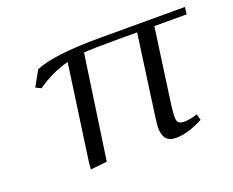

<svg xmlns="http://www.w3.org/2000/svg" viewBox="-81 -571 862 710"><g transform="rotate(-20 350.0 -216.0)"><path d="M78.1 -348.1 111.8 -408.2Q183.1 -439 367.2 -439H700.2L696.8 -411.1H569.8L528.8 -116.2Q524.9 -81.5 524.9 -70.8Q524.9 -53.2 531.5 -47.1Q538.1 -41 556.2 -41Q574.7 -41 605 -50.8L611.8 -26.9Q551.3 4.9 504.9 4.9Q478 4.9 466.1 -9.8Q454.1 -24.4 454.1 -54.2Q454.1 -65.9 460.9 -113.8L502 -411.1H413.1Q329.1 -411.1 292 -408.2L232.9 0L168 6.8L169.9 -19L223.1 -396Q159.2 -379.9 99.1 -337.9Z"/></g></svg>

Font: Dehuti
Style: Italic
Weight: 400
Version: Version 1.2